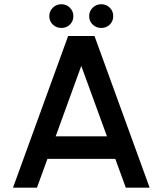

<svg xmlns="http://www.w3.org/2000/svg" viewBox="-20 -866 750 886"><path d="M294.5 -700H416L670.5 0H560.5L512 -133H199L150.5 0H40ZM237 -237H473.5L355 -562ZM263.5 -737Q240 -737 223.8 -752.5Q207.5 -768 207.5 -791.5Q207.5 -814.5 223.8 -830.5Q240 -846.5 263.5 -846.5Q286.5 -846.5 302.5 -830.5Q318.5 -814.5 318.5 -791.5Q318.5 -768 302.5 -752.5Q286.5 -737 263.5 -737ZM447.5 -737Q424 -737 407.8 -752.5Q391.5 -768 391.5 -791.5Q391.5 -814.5 407.8 -830.5Q424 -846.5 447.5 -846.5Q470.5 -846.5 486.5 -830.5Q502.5 -814.5 502.5 -791.5Q502.5 -768 486.5 -752.5Q470.5 -737 447.5 -737Z"/></svg>

Font: Urbanist SemiBold
Style: Regular
Weight: 600
Designer: Corey Hu
Foundry: Corey Hu
Version: Version 1.321; ttfautohint (v1.8.4.7-5d5b)